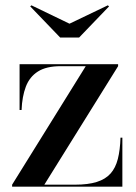

<svg xmlns="http://www.w3.org/2000/svg" viewBox="-20 -701 510 721"><path d="M25.5 0V-7.5L302 -452.5H208Q154 -452.5 122.5 -432.5Q91 -412.5 77 -375.5Q63 -338.5 61 -288H53.5V-460H423.5V-452.5L146.5 -7.5H262Q311 -7.5 343.5 -17.8Q376 -28 395 -49.2Q414 -70.5 422.5 -104Q431 -137.5 432.5 -184H439.5V0ZM206 -560 93.5 -677 98 -681 241 -612 385 -681 389.5 -677 277 -560Z"/></svg>

Font: BodoniModa_28ptMedium
Style: Regular
Weight: 500
Designer: Owen Earl
Foundry: indestructible type
Version: Version 2.004